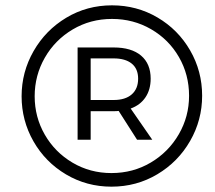

<svg xmlns="http://www.w3.org/2000/svg" viewBox="-20 -709 805 720"><path d="M738 -350Q738 -259 693 -180.5Q648 -102 570 -55.5Q492 -9 398 -9Q305 -9 227.5 -55Q150 -101 105.5 -179Q61 -257 61 -348Q61 -439 106 -517.5Q151 -596 228.5 -642.5Q306 -689 400 -689Q493 -689 570.5 -643.5Q648 -598 693 -520Q738 -442 738 -350ZM689 -350Q689 -429 651 -495Q613 -561 546.5 -599.5Q480 -638 400 -638Q319 -638 252.5 -598.5Q186 -559 148 -492.5Q110 -426 110 -348Q110 -270 148 -204Q186 -138 252 -99Q318 -60 398 -60Q479 -60 545.5 -99.5Q612 -139 650.5 -205.5Q689 -272 689 -350ZM470 -302 551 -185H494L425 -293Q419 -292 406 -292H320V-185H271V-531H406Q473 -531 509 -500.5Q545 -470 545 -414Q545 -373 525.5 -344Q506 -315 470 -302ZM406 -334Q450 -334 474 -355Q498 -376 498 -414Q498 -451 474 -470.5Q450 -490 406 -490H320V-334Z"/></svg>

Font: TypoPRO Montserrat
Style: Italic
Weight: 400
Italic angle: -11.3°
Designer: Julieta Ulanovsky
Foundry: Julieta Ulanovsky
Version: Version 6.001